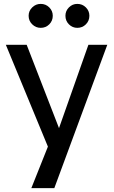

<svg xmlns="http://www.w3.org/2000/svg" viewBox="-20 -753 586 986"><path d="M531 -523 259 213H141L226 0L10 -523H117L283 -95L434 -523ZM127 -672Q127 -697 145.5 -715Q164 -733 189 -733Q215 -733 233 -715Q251 -697 251 -672Q251 -646 233 -628Q215 -610 189 -610Q164 -610 145.5 -628Q127 -646 127 -672ZM316 -672Q316 -697 334 -715Q352 -733 377 -733Q403 -733 421 -715Q439 -697 439 -672Q439 -646 421 -628Q403 -610 377 -610Q352 -610 334 -628Q316 -646 316 -672Z"/></svg>

Font: Rising Sun Medium
Style: Regular
Weight: 500
Designer: Matt McInerney, Pablo Impallari, Rodrigo Fuenzalida (Raleway font), Stephen Hutchings (Greek), Cristiano Sobral (main ch
Foundry: The Rising Sun Project Authors
Version: Version 4.327; ttfautohint (v1.8.4.7-5d5b-dirty)